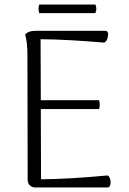

<svg xmlns="http://www.w3.org/2000/svg" viewBox="-20 -827 571 847"><path d="M468 -23Q468 0 453 0H136Q121 0 111.5 -9.5Q102 -19 102 -35L101 -582Q101 -642 91 -675Q100 -684 110.5 -687.5Q121 -691 138 -691H445Q457 -691 457 -674Q457 -663 452 -652.5Q447 -642 439 -639Q279 -653 159 -654L160 -385H417Q420 -376 420 -365Q420 -355 417 -346H160L161 -36Q282 -37 455 -53Q461 -50 464.5 -41.5Q468 -33 468 -23ZM401 -807Q405 -795 405 -788Q405 -783 401 -769H153Q150 -780 150 -788Q150 -798 153 -807Z"/></svg>

Font: Arima Madurai Light
Style: Regular
Weight: 300
Designer: Joana Correia and Natanael Gama
Foundry: NDISCOVER
Version: Version 1.019